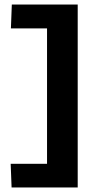

<svg xmlns="http://www.w3.org/2000/svg" viewBox="-20 -726 399 845"><path d="M31 99H322V-706H32L28 -601H187V-5H27Z"/></svg>

Font: Kanit Medium
Style: Regular
Weight: 500
Designer: Katatrad Team
Foundry: CadsonDemak
Version: Version 1.000;PS 001.000;hotconv 1.0.88;makeotf.lib2.5.64775